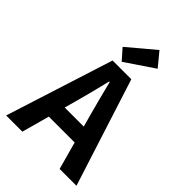

<svg xmlns="http://www.w3.org/2000/svg" viewBox="-291 -1157 1282 1282"><g transform="rotate(45 350.0 -516.5)"><path d="M513 -936 433 -1033 244 -874 310 -799ZM523 0H682L438 -762H261L18 0H171L225 -196H469ZM257 -314 280 -397C302 -476 324 -564 344 -647H349C369 -564 393 -476 414 -397L437 -314Z"/></g></svg>

Font: Kawkab Mono
Style: Bold
Weight: 700
Monospace: yes
Designer: Abdullah Arif
Foundry: Abdullah Arif
Version: Version 1.000;PS 000.500;hotconv 1.0.88;makeotf.lib2.5.64775